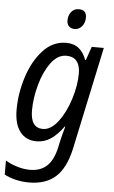

<svg xmlns="http://www.w3.org/2000/svg" viewBox="-63 -779 628 1060"><g transform="rotate(5 250.5 -248.5)"><path d="M2 208V130Q26 146 64.5 158Q103 170 138 170Q195 170 230.5 138Q266 106 282 37L290 0Q297 -32 312 -85H309Q276 -39 240 -14.5Q204 10 160 10Q102 10 69 -32.5Q36 -75 36 -155Q36 -245 65 -336Q94 -427 148.5 -486.5Q203 -546 277 -546Q320 -546 347.5 -523.5Q375 -501 389 -461H393L419 -536H486L365 33Q341 142 286 191Q231 240 139 240Q99 240 63 231Q27 222 2 208ZM361 -384Q361 -427 342 -451Q323 -475 284 -475Q236 -475 199 -425Q162 -375 141.5 -300.5Q121 -226 121 -158Q121 -61 189 -61Q234 -61 273.5 -113Q313 -165 337 -241Q361 -317 361 -384ZM273 -670Q273 -698 288.5 -717.5Q304 -737 330 -737Q373 -737 373 -694Q373 -665 356.5 -645.5Q340 -626 316 -626Q296 -626 284.5 -637.5Q273 -649 273 -670Z"/></g></svg>

Font: Noto Sans UI Narrow
Style: Italic
Weight: 400
Width: 4
Italic angle: -12°
Designer: Monotype Design Team
Foundry: Monotype Imaging Inc.
Version: Version 1.001